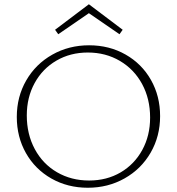

<svg xmlns="http://www.w3.org/2000/svg" viewBox="-20 -877 832 903"><path d="M59 -327Q59 -422 103.5 -499Q148 -576 226 -620Q304 -664 399 -664Q494 -664 570.5 -620.5Q647 -577 690 -501Q733 -425 733 -331Q733 -236 688.5 -159Q644 -82 566 -38Q488 6 393 6Q298 6 221.5 -37.5Q145 -81 102 -157Q59 -233 59 -327ZM686 -324Q686 -412 648.5 -481.5Q611 -551 544 -590.5Q477 -630 393 -630Q311 -630 245.5 -592Q180 -554 143 -486.5Q106 -419 106 -334Q106 -246 143.5 -176Q181 -106 248 -67Q315 -28 399 -28Q482 -28 547 -66Q612 -104 649 -171.5Q686 -239 686 -324ZM542 -716 398 -815 254 -716 239 -737 398 -857 557 -737Z"/></svg>

Font: Ysabeau Light
Style: Regular
Weight: 300
Designer: Christian Thalmann (Catharsis Fonts)
Version: Version 0.003